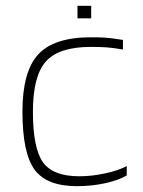

<svg xmlns="http://www.w3.org/2000/svg" viewBox="-20 -632 490 659"><path d="M415 -62V-30Q389 -14 342.5 -3.5Q296 7 244 7Q140 7 98.5 -50Q57 -107 57 -249Q57 -386 111 -445Q165 -504 292 -504Q317 -504 337.5 -503Q358 -502 402 -495V-462Q368 -468 345 -469.5Q322 -471 292 -471Q182 -471 137.5 -421Q93 -371 93 -249Q93 -123 127.5 -75Q162 -27 252 -27Q296 -27 341.5 -37Q387 -47 415 -62ZM293 -569H246V-612H293Z"/></svg>

Font: Blinker ExtraLight
Style: Regular
Weight: 200
Designer: Juergen Huber
Foundry: supertype
Version: Version 1.017;hotconv 1.0.117;makeotfexe 2.5.65602